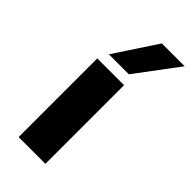

<svg xmlns="http://www.w3.org/2000/svg" viewBox="-214 -712 761 761"><g transform="rotate(45 166.0 -332.0)"><path d="M65 -441H215V0H65ZM204 -664H332L198 -485H86Z"/></g></svg>

Font: Teachers[wght]
Style: Regular
Weight: 400
Designer: Alfredo Marco Pradil & Chank Diesel
Version: Version 1.000;Glyphs 3.1.2 (3151)